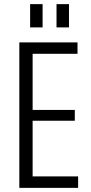

<svg xmlns="http://www.w3.org/2000/svg" viewBox="-20 -904 437 924"><path d="M122 -55H356V0H73V-700H353V-645H122L137 -689V-347L122 -375H340V-323H122L137 -351V-11ZM185 -884V-772H125V-884ZM312 -884V-772H252V-884Z"/></svg>

Font: Pathway Extreme Condensed ExtraLight
Style: Regular
Weight: 250
Width: 3
Version: Version 1.001;gftools[0.9.26]